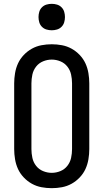

<svg xmlns="http://www.w3.org/2000/svg" viewBox="-20 -974 540 1002"><path d="M250 8Q223 8 196.5 3Q170 -2 146.5 -15Q123 -28 104 -48Q85 -68 74 -92Q63 -116 58.5 -143Q54 -170 54 -196V-539Q54 -565 58.5 -592Q63 -619 74 -643Q85 -667 104 -687Q123 -707 146.5 -720Q170 -733 196.5 -738Q223 -743 250 -743Q277 -743 303.5 -738Q330 -733 353.5 -720Q377 -707 396 -687Q415 -667 426 -643Q437 -619 441.5 -592Q446 -565 446 -539V-196Q446 -170 441.5 -143Q437 -116 426 -92Q415 -68 396 -48Q377 -28 353.5 -15Q330 -2 303.5 3Q277 8 250 8ZM250 -72Q273 -72 295 -81Q317 -90 331.5 -108.5Q346 -127 351 -150Q356 -173 356 -196V-539Q356 -562 351 -585Q346 -608 331.5 -626.5Q317 -645 295 -654Q273 -663 250 -663Q227 -663 205 -654Q183 -645 168.5 -626.5Q154 -608 149 -585Q144 -562 144 -539V-196Q144 -173 149 -150Q154 -127 168.5 -108.5Q183 -90 205 -81Q227 -72 250 -72ZM250 -816Q236 -816 222.5 -820Q209 -824 199 -834Q189 -844 185 -857.5Q181 -871 181 -885Q181 -899 185 -912.5Q189 -926 199 -936Q209 -946 222.5 -950Q236 -954 250 -954Q264 -954 277.5 -950Q291 -946 301 -936Q311 -926 315 -912.5Q319 -899 319 -885Q319 -871 315 -857.5Q311 -844 301 -834Q291 -824 277.5 -820Q264 -816 250 -816Z"/></svg>

Font: Iosevka Fixed Medium
Style: Regular
Weight: 500
Monospace: yes
Designer: Belleve Invis
Foundry: Belleve Invis
Version: Version 32.3.0